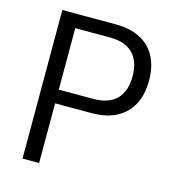

<svg xmlns="http://www.w3.org/2000/svg" viewBox="-106 -793 793 880"><g transform="rotate(15 290.5 -352.5)"><path d="M81.3 0V-705H333.3Q403 -705 450.8 -680.4Q498.6 -655.9 523.8 -608.7Q549 -561.6 549 -494.7Q549 -427.8 523.8 -380.8Q498.6 -333.8 450.8 -308.5Q403 -283.2 333.3 -283.2H160.1V0ZM160.1 -348.2H323.9Q396.6 -348.2 433.8 -385.6Q471 -423.1 471 -494.7Q471 -565.4 433.8 -602.7Q396.6 -640 323.9 -640H160.1Z"/></g></svg>

Font: Nunito Sans 12pt ExtraLight SemiCondensed
Style: Regular
Weight: 200
Width: 4
Version: Version 3.101;gftools[0.9.27]